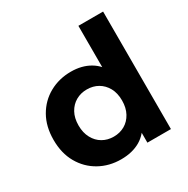

<svg xmlns="http://www.w3.org/2000/svg" viewBox="-168 -892 1029 1050"><g transform="rotate(-30 346.0 -367.0)"><path d="M302.7 7.6Q227.4 7.6 166.3 -26.6Q105.2 -60.8 69.8 -122.8Q34.4 -184.8 34.4 -269.2Q34.4 -353.6 69.8 -415.5Q105.2 -477.5 166.3 -511.5Q227.4 -545.5 302.7 -545.5Q371.1 -545.5 421.9 -515.6Q472.7 -485.7 501 -424.8Q529.4 -363.8 529.4 -269.2Q529.4 -174.8 502.2 -113.3Q475.1 -51.8 424.5 -22.1Q373.8 7.6 302.7 7.6ZM329.5 -120.1Q368.4 -120.1 399.3 -137.9Q430.1 -155.6 448.5 -189.5Q466.8 -223.3 466.8 -269.2Q466.8 -316 448.5 -349.2Q430.1 -382.3 399.3 -400.1Q368.4 -417.8 329.5 -417.8Q290.6 -417.8 259.8 -400.1Q228.9 -382.3 210.6 -349.2Q192.2 -316 192.2 -269.2Q192.2 -223.3 210.6 -189.5Q228.9 -155.6 259.8 -137.9Q290.6 -120.1 329.5 -120.1ZM471.4 0V-110.2L474 -269.8L464 -429.3V-742H620V0Z"/></g></svg>

Font: Montserrat Thin
Style: Regular
Weight: 100
Designer: Julieta Ulanovsky
Foundry: Julieta Ulanovsky
Version: Version 9.000